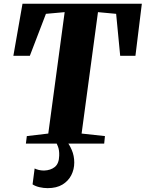

<svg xmlns="http://www.w3.org/2000/svg" viewBox="-20 -763 774 1020"><path d="M117.5 0 122.5 -40 236.5 -53.5 323.5 -698.5 224 -689.5 138.5 -466.5H51L99.5 -743H733.5L699.5 -466.5H618.5L597 -689.5L500.5 -698.5L413.5 -53.5L537.5 -40L533.5 0ZM306 -17 332 -15Q348 3 361.2 33.8Q374.5 64.5 374.5 100.5Q374.5 136.5 358.8 167.5Q343 198.5 311.8 217.5Q280.5 236.5 233 236.5Q212 236.5 190 231.5Q168 226.5 153 216.5L164 132Q172.5 136.5 185.8 139.8Q199 143 214 143Q249 142 271.2 124Q293.5 106 294.5 64Q295.5 35 288 15.8Q280.5 -3.5 275 -15Z"/></svg>

Font: Merriweather 72pt Black
Style: Italic
Weight: 900
Italic angle: -7.8°
Version: Version 2.101